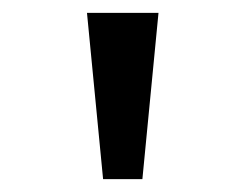

<svg xmlns="http://www.w3.org/2000/svg" viewBox="-20 -749 366 298"><path d="M140 -471H201L226 -729H115Z"/></svg>

Font: Noto Sans Devanagari UI
Style: Regular
Weight: 400
Designer: Jelle Bosma - Monotype Design Team
Foundry: Monotype Imaging Inc.
Version: Version 2.003